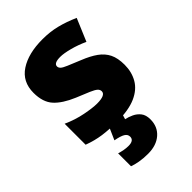

<svg xmlns="http://www.w3.org/2000/svg" viewBox="-236 -656 990 990"><g transform="rotate(-45 258.5 -161.5)"><path d="M477 -170Q477 -118 453.5 -77Q430 -36 378.5 -13Q327 10 243 10Q184 10 137.5 3.5Q91 -3 43 -21V-174Q96 -150 150 -139.5Q204 -129 235 -129Q297 -129 297 -157Q297 -169 287 -178Q277 -187 251.5 -198Q226 -209 179 -228Q110 -257 76 -294.5Q42 -332 42 -400Q42 -481 104.5 -522Q167 -563 270 -563Q325 -563 373 -551Q421 -539 473 -516L421 -393Q380 -412 338 -423Q296 -434 271 -434Q224 -434 224 -411Q224 -401 232.5 -393Q241 -385 265 -375Q289 -365 335 -346Q383 -327 414.5 -304.5Q446 -282 461.5 -250.5Q477 -219 477 -170ZM372 123Q372 176 335.5 208Q299 240 238 240Q204 240 176 235Q148 230 130 223V129Q147 134 163 137Q179 140 195 140Q235 140 235 112Q235 95 218.5 85Q202 75 164 68L194 0H289L280 30Q300 34 321.5 44Q343 54 357.5 72.5Q372 91 372 123Z"/></g></svg>

Font: Noto Sans Khmer UI Black
Style: Regular
Weight: 900
Designer: Danh Hong and the Monotype Design Team
Foundry: Monotype Imaging Inc.
Version: Version 2.002; ttfautohint (v1.8.4.7-5d5b)